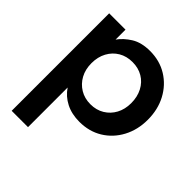

<svg xmlns="http://www.w3.org/2000/svg" viewBox="-198 -643 997 997"><g transform="rotate(45 301.0 -144.0)"><path d="M45 220V-496H165V-423Q189 -457 230 -482.5Q271 -508 334 -508Q405 -508 460 -474Q515 -440 546.5 -381Q578 -322 578 -247Q578 -173 546.5 -114Q515 -55 460 -21.5Q405 12 334 12Q277 12 234 -10Q191 -32 165 -71V220ZM310 -93Q353 -93 386 -113Q419 -133 437.5 -167.5Q456 -202 456 -247Q456 -293 437.5 -328.5Q419 -364 386 -383.5Q353 -403 310 -403Q267 -403 234 -383.5Q201 -364 182 -329Q163 -294 163 -248Q163 -202 182 -167.5Q201 -133 234 -113Q267 -93 310 -93Z"/></g></svg>

Font: Host Grotesk Light SemiBold
Style: Regular
Weight: 600
Version: Version 1.003